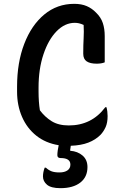

<svg xmlns="http://www.w3.org/2000/svg" viewBox="-20 -740 640 1001"><path d="M436 131Q436 183 398.5 212Q361 241 295 241Q246 241 225 223Q204 205 204 180Q204 158 213 134H219Q233 147 248.5 153Q264 159 290 159Q316 159 331.5 148.5Q347 138 347 118Q347 84 296 84Q279 84 279 69Q279 59 281 44.5Q283 30 286 17Q218 6 169.5 -32.5Q121 -71 95 -130.5Q69 -190 69 -262V-288Q69 -414 106.5 -511.5Q144 -609 211 -664.5Q278 -720 367 -720Q405 -720 432.5 -708Q460 -696 481 -674Q506 -650 516 -620Q526 -590 526 -552V-415Q509 -408 484 -408Q450 -408 432 -420Q414 -432 414 -460Q414 -507 416 -540.5Q418 -574 416 -610Q403 -616 392 -618.5Q381 -621 370 -621Q318 -621 275 -577Q232 -533 206.5 -456.5Q181 -380 181 -284V-264Q181 -208 188 -165Q214 -130 249.5 -108Q285 -86 339 -86Q458 -86 529 -181H535Q538 -171 539.5 -158.5Q541 -146 541 -135Q541 -100 530.5 -77Q520 -54 504 -37Q478 -11 440.5 3.5Q403 18 349 20Q348 26 347.5 31Q347 36 346 40V46Q385 49 410.5 71Q436 93 436 131Z"/></svg>

Font: Recursive Sn Csl St Med
Style: Regular
Weight: 500
Version: Version 1.079;hotconv 1.0.112;makeotfexe 2.5.65598; ttfautoh